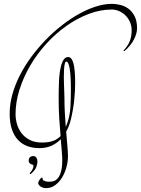

<svg xmlns="http://www.w3.org/2000/svg" viewBox="-20 -763 726 989"><path d="M241.2 172.9Q254.4 172.4 265.1 166Q275.9 159.7 283.9 146.5Q292 133.3 296.4 112.5Q300.8 91.8 300.8 63Q300.8 44.9 298.3 16.8Q295.9 -11.2 293 -45.9Q272.5 -24.9 245.4 -12.5Q218.3 0 182.1 0Q148.4 0 120.4 -10.5Q92.3 -21 72 -43Q51.8 -64.9 40.8 -98.4Q29.8 -131.8 29.8 -178.2Q29.8 -227.1 43.9 -277.6Q58.1 -328.1 83.3 -377Q108.4 -425.8 142.6 -471.9Q176.8 -518.1 216.6 -558.8Q256.3 -599.6 300 -633.5Q343.8 -667.5 387.9 -691.9Q432.1 -716.3 475.1 -729.7Q518.1 -743.2 556.2 -743.2Q577.1 -743.2 600.1 -737.5Q623 -731.9 642.1 -717.8Q661.1 -703.6 673.6 -679.2Q686 -654.8 686 -617.2Q686 -591.3 669.9 -559.6Q653.8 -527.8 620.1 -499L616.2 -502.9Q639.6 -527.3 648.9 -552.2Q658.2 -577.1 658.2 -606Q658.2 -630.9 648.9 -650.9Q639.6 -670.9 625 -684.8Q610.4 -698.7 592.3 -706.3Q574.2 -713.9 556.2 -713.9Q496.6 -713.9 436.8 -691.2Q377 -668.5 321.8 -629.4Q266.6 -590.3 218.8 -537.8Q170.9 -485.4 135.7 -425.3Q100.6 -365.2 80.3 -301Q60.1 -236.8 60.1 -174.8Q60.1 -149.4 67.6 -123.3Q75.2 -97.2 91.6 -76.2Q107.9 -55.2 133.8 -42Q159.7 -28.8 195.8 -28.8Q232.4 -28.8 254.6 -37.6Q276.9 -46.4 292 -62Q288.1 -106 285.2 -153.8Q282.2 -201.7 282.2 -249Q282.2 -272 282.5 -297.1Q282.7 -322.3 283.9 -346.9Q285.2 -371.6 288.3 -393.6Q291.5 -415.5 296.9 -432.4Q302.2 -449.2 310.5 -459.2Q318.8 -469.2 331.1 -469.2Q349.6 -469.2 358.4 -436.3Q367.2 -403.3 367.2 -335Q367.2 -295.4 362.1 -245.6Q356.9 -195.8 344.2 -144Q335.9 -111.8 320.8 -85Q324.2 -45.4 327.1 -11.7Q330.1 22 330.1 43Q330.1 68.4 322.5 97.2Q314.9 126 300.5 150.1Q286.1 174.3 264.9 190.2Q243.7 206.1 216.8 206.1Q208 206.1 200.4 203.4Q192.9 200.7 187.7 196.8Q182.6 192.9 179.7 188.5Q176.8 184.1 176.8 180.2Q176.8 176.3 179 171.4Q181.2 166.5 184.3 162.1Q187.5 157.7 190.7 154.8Q193.8 151.9 195.8 151.9Q198.2 151.9 198.7 153.6Q199.2 155.3 199.5 157.5Q199.7 159.7 200.2 162.1Q200.7 164.6 203.1 166Q208.5 168.9 216.1 171.4Q223.6 173.8 241.2 172.9ZM312 -252Q312 -218.8 314 -182.1Q315.9 -145.5 318.8 -108.9Q321.3 -115.2 323.5 -121.1Q325.7 -127 328.1 -133.8Q340.3 -169.4 342.8 -212.2Q345.2 -254.9 345.2 -300.8Q345.2 -334.5 343.8 -361.3Q342.3 -388.2 339.4 -407Q336.4 -425.8 332 -435.8Q327.6 -445.8 321.8 -445.8Q316.4 -445.8 313.7 -434.6Q311 -423.3 309.8 -405.3Q308.6 -387.2 308.8 -365.2Q309.1 -343.3 309.8 -321.8Q310.5 -300.3 311.3 -281.7Q312 -263.2 312 -252ZM150.9 41Q162.1 41 167.5 49.3Q172.9 57.6 172.9 68.8Q172.9 81.5 167 97.4Q161.1 113.3 140.1 131.8Q137.7 134.3 136.2 134.3Q134.8 134.3 134 133.1Q133.3 131.8 133.5 129.9Q133.8 127.9 134.8 127Q140.6 121.1 144.8 114Q148.9 106.9 150.9 100.6Q152.8 94.2 152.1 89.8Q151.4 85.4 147 85Q140.1 84 134 78.9Q127.9 73.7 127.9 64Q127.9 52.7 134.5 46.9Q141.1 41 150.9 41Z"/></svg>

Font: Stalemate
Style: Regular
Weight: 400
Designer: Astigmatic (AOETI)
Foundry: Astigmatic (AOETI)
Version: Version 001.000